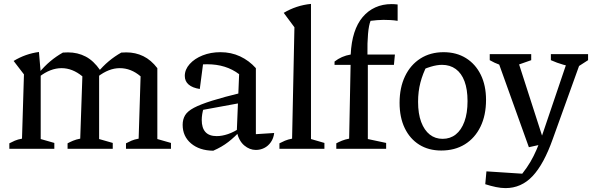

<svg xmlns="http://www.w3.org/2000/svg" viewBox="-20 -764 3040 986"><path d="M28 0V-28Q41 -35 56 -41.5Q71 -48 93 -52L103 -382L50 -451Q111 -488 180 -497L189 -391V-50L259 -30V0ZM327 0V-28Q340 -35 355.5 -41.5Q371 -48 392 -52L403 -372L494 -404L489 -388V-50L559 -30V0ZM403 -372Q352 -414 296 -414Q239 -414 182 -370L180 -390Q208 -424 238.5 -449.5Q269 -475 303 -494Q310 -494 316.5 -494.5Q323 -495 329 -495Q379 -495 420 -473.5Q461 -452 494 -404ZM627 0V-28Q640 -35 655 -41.5Q670 -48 692 -52L702 -372L788 -414V-50L858 -30V0ZM702 -372Q653 -414 595 -414Q539 -414 482 -370L480 -390Q508 -424 538.5 -449.5Q569 -475 603 -494Q610 -494 616.5 -494.5Q623 -495 629 -495Q676 -495 716 -475.5Q756 -456 788 -414Z M1294 6Q1262 6 1234.5 -17Q1207 -40 1196 -87L1208 -383Q1141 -434 1044 -434Q1025 -434 1007 -432Q989 -430 973 -426L1025 -452L1006 -307Q968 -313 948.5 -330Q929 -347 929 -374Q929 -407 954 -435Q979 -463 1020.5 -479.5Q1062 -496 1112 -496Q1167 -496 1213 -474.5Q1259 -453 1294 -414V-75L1388 -81Q1385 -54 1371 -34Q1357 -14 1337 -4Q1317 6 1294 6ZM1075 10Q1004 9 961 -27.5Q918 -64 918 -123Q918 -151 930.5 -172Q943 -193 976 -210.5Q1009 -228 1069.5 -247Q1130 -266 1225 -289V-237L996 -195L1026 -209Q1021 -194 1018.5 -178Q1016 -162 1016 -148Q1016 -107 1035 -86Q1054 -65 1093 -65Q1120 -65 1151 -75.5Q1182 -86 1216 -109V-94Q1186 -61 1152.5 -35Q1119 -9 1075 10Z M1415 0V-28Q1428 -35 1443.5 -41.5Q1459 -48 1480 -52L1492 -624L1437 -698Q1469 -717 1503.5 -728.5Q1538 -740 1577 -744V-50L1646 -30V0Z M1698 -431V-448Q1716 -462 1736.5 -471Q1757 -480 1781 -484Q1784 -548 1799.5 -596Q1815 -644 1842.5 -676.5Q1870 -709 1907.5 -726Q1945 -743 1991 -743Q1998 -743 2006 -742.5Q2014 -742 2022 -741V-657Q2004 -660 1985.5 -661Q1967 -662 1949 -662Q1933 -662 1916.5 -660.5Q1900 -659 1883 -657Q1874 -635 1870 -590Q1866 -545 1867 -484H2008L2003 -431ZM1869 -459V-50L1963 -30V0H1707V-28Q1720 -35 1736 -41.5Q1752 -48 1773 -52L1781 -459Z M2246 9Q2181 9 2133 -21Q2085 -51 2058.5 -106Q2032 -161 2032 -236Q2032 -314 2060 -372.5Q2088 -431 2139 -463.5Q2190 -496 2258 -496Q2324 -496 2373 -465.5Q2422 -435 2449 -380Q2476 -325 2476 -251Q2476 -172 2447.5 -113.5Q2419 -55 2367.5 -23Q2316 9 2246 9ZM2253 -51Q2292 -51 2320.5 -73.5Q2349 -96 2365 -139.5Q2381 -183 2381 -245Q2381 -305 2365.5 -346.5Q2350 -388 2320.5 -409.5Q2291 -431 2250 -431Q2224 -431 2192.5 -421.5Q2161 -412 2121 -393L2174 -430Q2151 -386 2139 -340Q2127 -294 2127 -241Q2127 -180 2143 -137.5Q2159 -95 2187 -73Q2215 -51 2253 -51Z M2472 182 2478 116 2662 128Q2687 96 2704 67Q2721 38 2735 5.5Q2749 -27 2764 -69L2902 -476H2972L2819 -51Q2773 79 2715 140.5Q2657 202 2576 202Q2553 202 2526.5 196.5Q2500 191 2472 182ZM2696 -8 2528 -476H2632L2777 -26ZM2600 -417Q2572 -422 2545.5 -431.5Q2519 -441 2495 -455V-486H2708V-455ZM2941 -417Q2907 -422 2873.5 -431.5Q2840 -441 2809 -455V-486H3000V-455Z"/></svg>

Font: Piazzolla 24pt Medium
Style: Regular
Weight: 500
Designer: Juan Pablo del Peral
Foundry: Huerta Tipografica
Version: Version 2.005